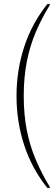

<svg xmlns="http://www.w3.org/2000/svg" viewBox="-20 -760 270 930"><path d="M209 150Q134 56 97 -57.5Q60 -171 60 -295Q60 -419 97 -532.5Q134 -646 209 -740H222V-737Q182 -672 153.5 -605Q125 -538 110 -462Q95 -386 95 -295Q95 -204 110 -128.5Q125 -53 153.5 14Q182 81 222 147V150Z"/></svg>

Font: Spectral SC ExtraLight
Style: Regular
Weight: 275
Designer: Jean-Baptiste Levee
Foundry: Production Type
Version: Version 2.001